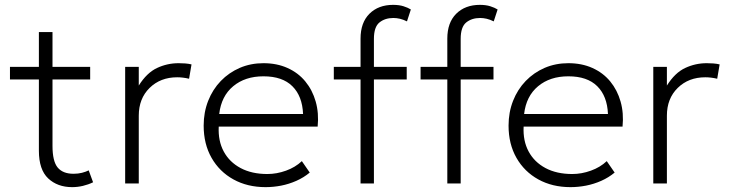

<svg xmlns="http://www.w3.org/2000/svg" viewBox="-20 -755 3001 790"><path d="M277 15Q216.5 15 178.2 -21Q140 -57 140 -135V-623H196V-480H351V-428H196V-155Q196 -91.5 217.2 -65.8Q238.5 -40 282.5 -40Q301.5 -40 317.2 -44Q333 -48 345 -54L363 -5Q343.5 4.5 321.2 9.8Q299 15 277 15ZM21 -428V-480H153V-428Z M495 0V-480H551V-403Q584 -455.5 626 -475.2Q668 -495 715 -495Q728 -495 741.8 -494Q755.5 -493 768 -490L758 -431Q745.5 -434 733.2 -435.5Q721 -437 709 -437Q640 -437 595.5 -393.2Q551 -349.5 551 -279V0Z M1073 15Q998 15 940.5 -16.8Q883 -48.5 850.5 -105.5Q818 -162.5 818 -238Q818 -293 836.5 -340Q855 -387 888.5 -421.8Q922 -456.5 966.8 -475.8Q1011.5 -495 1064 -495Q1119.5 -495 1163.2 -475.2Q1207 -455.5 1236.2 -420Q1265.5 -384.5 1279 -337Q1292.5 -289.5 1287 -234H880Q877 -175.5 900.5 -131.8Q924 -88 970 -63.5Q1016 -39 1080 -39Q1118.5 -39 1156.8 -52.8Q1195 -66.5 1222 -92L1254.5 -45Q1230 -24.5 1199.5 -11Q1169 2.5 1136.8 8.8Q1104.5 15 1073 15ZM882 -286H1227Q1224 -359.5 1183 -400.2Q1142 -441 1064 -441Q988.5 -441 939.5 -400.2Q890.5 -359.5 882 -286Z M1463.5 0V-596Q1463.5 -662 1500.2 -698.5Q1537 -735 1597.5 -735Q1622.5 -735 1640.5 -729.2Q1658.5 -723.5 1670.5 -716L1654.5 -667Q1639.5 -674.5 1625.5 -677.8Q1611.5 -681 1598.5 -681Q1564 -681 1541.2 -662.5Q1518.5 -644 1518.5 -595V-480H1653.5V-428H1518.5V0ZM1353.5 -428V-480H1476.5V-428ZM1820.5 0V-596Q1820.5 -662 1857.2 -698.5Q1894 -735 1954.5 -735Q1979.5 -735 1997.5 -729.2Q2015.5 -723.5 2027.5 -716L2011.5 -667Q1996.5 -674.5 1982.5 -677.8Q1968.5 -681 1955.5 -681Q1921 -681 1898.2 -662.5Q1875.5 -644 1875.5 -595V-480H2010.5V-428H1875.5V0ZM1710.5 -428V-480H1833.5V-428Z M2327.5 15Q2252.5 15 2195 -16.8Q2137.5 -48.5 2105 -105.5Q2072.5 -162.5 2072.5 -238Q2072.5 -293 2091 -340Q2109.5 -387 2143 -421.8Q2176.5 -456.5 2221.2 -475.8Q2266 -495 2318.5 -495Q2374 -495 2417.8 -475.2Q2461.5 -455.5 2490.8 -420Q2520 -384.5 2533.5 -337Q2547 -289.5 2541.5 -234H2134.5Q2131.5 -175.5 2155 -131.8Q2178.5 -88 2224.5 -63.5Q2270.5 -39 2334.5 -39Q2373 -39 2411.2 -52.8Q2449.5 -66.5 2476.5 -92L2509 -45Q2484.5 -24.5 2454 -11Q2423.5 2.5 2391.2 8.8Q2359 15 2327.5 15ZM2136.5 -286H2481.5Q2478.5 -359.5 2437.5 -400.2Q2396.5 -441 2318.5 -441Q2243 -441 2194 -400.2Q2145 -359.5 2136.5 -286Z M2668 0V-480H2724V-403Q2757 -455.5 2799 -475.2Q2841 -495 2888 -495Q2901 -495 2914.8 -494Q2928.5 -493 2941 -490L2931 -431Q2918.5 -434 2906.2 -435.5Q2894 -437 2882 -437Q2813 -437 2768.5 -393.2Q2724 -349.5 2724 -279V0Z"/></svg>

Font: Geologica Thin Roman Thin
Style: Regular
Weight: 250
Version: Version 1.010;gftools[0.9.28]